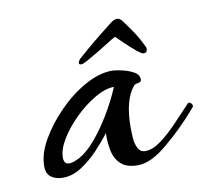

<svg xmlns="http://www.w3.org/2000/svg" viewBox="-55 -467 580 531"><g transform="rotate(-10 235.0 -201.5)"><path d="M292 3Q260 3 244 -12.5Q228 -28 223.5 -52Q219 -76 220 -100Q205 -80 183 -56.5Q161 -33 135 -16Q109 1 82 1Q62 1 49 -8.5Q36 -18 36 -39Q36 -74 58.5 -113Q81 -152 116 -187.5Q151 -223 191 -245Q231 -267 266 -267Q276 -267 294 -263Q312 -259 326.5 -251Q341 -243 341 -229Q341 -222 332 -221Q323 -220 319 -215Q290 -180 290 -102Q290 -92 291 -75Q292 -58 298.5 -45Q305 -32 319 -32Q340 -32 364 -50Q388 -68 412 -93.5Q436 -119 456 -140Q458 -143 460 -143Q465 -143 468.5 -137.5Q472 -132 468 -128Q444 -100 421.5 -78Q399 -56 375 -36Q329 3 292 3ZM136 -45Q159 -58 182.5 -86Q206 -114 227.5 -150Q249 -186 264 -222Q240 -222 210 -204.5Q180 -187 153 -160.5Q126 -134 108.5 -105.5Q91 -77 91 -54Q91 -35 106 -35Q117 -35 136 -45ZM187 -299Q177 -299 181 -308Q183 -312 186 -315Q212 -338 232 -354.5Q252 -371 284 -396Q296 -406 305 -406Q313 -406 320 -396Q336 -375 348.5 -355.5Q361 -336 371 -314Q371 -312 371.5 -310.5Q372 -309 371 -307Q371 -299 361 -299Q356 -299 341.5 -311Q327 -323 312 -337.5Q297 -352 291 -358Q283 -354 267.5 -344Q252 -334 235 -324Q218 -314 204.5 -306.5Q191 -299 187 -299Z"/></g></svg>

Font: Corinthia
Style: Bold
Weight: 700
Designer: Robert E. Leuschke
Foundry: Robert E. Leuschke
Version: Version 1.013; ttfautohint (v1.8.3)